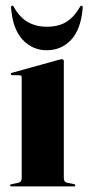

<svg xmlns="http://www.w3.org/2000/svg" viewBox="-20 -666 316 686"><path d="M208 -448V-30.5Q208 -23 210.8 -18.8Q213.5 -14.5 220 -13L243 -8.5Q246.5 -8 247.8 -6.8Q249 -5.5 249 -4Q249 -2 247.8 -1Q246.5 0 244 0H21Q19 0 17.5 -1Q16 -2 16 -4Q16 -5.5 17.2 -6.5Q18.5 -7.5 21.5 -8L45.5 -13Q52 -14.5 54.8 -18.8Q57.5 -23 57.5 -30.5V-390Q57.5 -393.5 55.8 -395.2Q54 -397 49.5 -397L23.5 -397.5Q21 -397.5 19.8 -398.5Q18.5 -399.5 18.5 -401.5Q18.5 -403.5 19.8 -404.5Q21 -405.5 23 -406L189 -452Q194.5 -453.5 196.5 -454Q198.5 -454.5 201.5 -454.5Q204.5 -454.5 206.2 -452.5Q208 -450.5 208 -448ZM147 -570.5Q190.5 -570.5 218.2 -588.5Q246 -606.5 265.5 -641Q267.5 -645.5 271 -645.5Q273 -645.5 274.5 -643.8Q276 -642 275.5 -638Q269.5 -562 234.5 -524.2Q199.5 -486.5 147 -486.5Q96 -486.5 60.8 -524.2Q25.5 -562 19.5 -638Q19 -642 20.2 -643.8Q21.5 -645.5 24 -645.5Q27.5 -645.5 29.5 -641Q50.5 -603.5 79.8 -587Q109 -570.5 147 -570.5Z"/></svg>

Font: Fraunces 120pt
Style: Bold
Weight: 700
Version: Version 1.000;[b76b70a41]